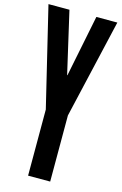

<svg xmlns="http://www.w3.org/2000/svg" viewBox="-147 -1061 711 1123"><g transform="rotate(15 208.5 -500.0)"><path d="M144.5 0V-400.4L0 -1000H127L212.9 -627H214.8L290 -1000H417L278.3 -400.4V0H144.5Z"/></g></svg>

Font: LCARS-Mono
Style: Regular
Weight: 400
Designer: Vernon Adams
Version: Version 1.0